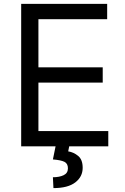

<svg xmlns="http://www.w3.org/2000/svg" viewBox="-20 -747 638 980"><path d="M88.1 0V-727.3H527V-649.1H176.1V-403.4H504.3V-325.3H176.1V-78.1H532.7V0ZM264.2 -2.8H333.8L328.1 25.6Q355.8 29.8 378.9 48.8Q402 67.8 402 109.4Q402 155.2 364.2 184.1Q326.3 213.1 252.8 213.1L250 157.7Q283 157.7 304.9 147.2Q326.7 136.7 326.7 112.2Q326.7 87.7 308.6 78.8Q290.5 70 250 66.8Z"/></svg>

Font: InterMG
Style: Regular
Weight: 400
Designer: Rasmus Andersson
Foundry: rsms
Version: Version 3.019;December 26, 2023;FontCreator 15.0.0.2955 64-b